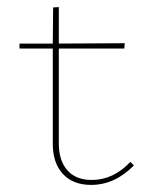

<svg xmlns="http://www.w3.org/2000/svg" viewBox="-20 -515 416 542"><path d="M358 -48Q304 7 237 7Q186 7 157.5 -24Q129 -55 129 -109V-378H35V-392H129L130 -494L146 -495V-392L332 -393L331 -378H146V-110Q146 -62 170 -34.5Q194 -7 239 -7Q300 -7 348 -58Z"/></svg>

Font: Ysabeau Thin
Style: Regular
Weight: 200
Designer: Christian Thalmann (Catharsis Fonts)
Version: Version 0.003